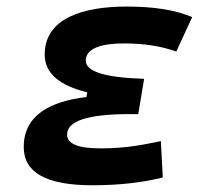

<svg xmlns="http://www.w3.org/2000/svg" viewBox="-20 -547 626 577"><path d="M258.3 9.8C341.8 9.8 413.6 0.5 469.2 -13.7L463.4 -123C418 -113.8 364.7 -101.1 281.7 -101.1C214.8 -101.1 181.6 -114.7 181.6 -142.6C181.6 -183.6 244.1 -204.1 370.1 -204.1H395.5L413.1 -310.1C293 -314 237.8 -332.5 237.8 -364.7C237.8 -402.3 285.6 -416.5 352.1 -416.5C411.6 -416.5 463.4 -408.7 509.8 -392.1L557.6 -495.6C507.3 -517.1 442.4 -527.3 360.8 -527.3C229 -527.3 114.3 -492.2 114.3 -382.8C114.3 -328.1 156.7 -290.5 242.2 -269.5L239.7 -255.4C132.3 -242.7 51.3 -201.7 51.3 -105C51.3 -27.8 120.1 9.8 258.3 9.8Z"/></svg>

Font: Cascadia Mono SemiBold
Style: Italic
Weight: 600
Italic angle: -10°
Monospace: yes
Designer: Aaron Bell
Foundry: Saja Typeworks
Version: Version 2404.023